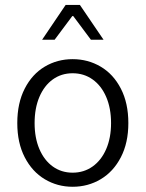

<svg xmlns="http://www.w3.org/2000/svg" viewBox="-20 -731 579 764"><path d="M490.7 -241.2Q490.7 -162.6 460.9 -105.2Q431.2 -47.9 380.6 -17.8Q330.1 12.2 269 12.2Q208.5 12.2 158.2 -17.8Q107.9 -47.9 78.4 -105.2Q48.8 -162.6 48.8 -241.2Q48.8 -320.8 78.4 -378.4Q107.9 -436 158 -465.8Q208 -495.6 269 -495.6Q330.1 -495.6 380.6 -465.8Q431.2 -436 460.9 -378.4Q490.7 -320.8 490.7 -241.2ZM421.9 -241.2Q421.9 -300.3 402.6 -345.2Q383.3 -390.1 348.6 -414.8Q314 -439.5 269 -439.5Q224.1 -439.5 189.9 -414.8Q155.8 -390.1 136.7 -345.2Q117.7 -300.3 117.7 -241.2Q117.7 -182.6 136.7 -137.9Q155.8 -93.3 189.9 -68.6Q224.1 -43.9 269 -43.9Q314 -43.9 348.6 -68.6Q383.3 -93.3 402.6 -137.9Q421.9 -182.6 421.9 -241.2ZM297.9 -711.4 392.1 -572.8H341.8L271.5 -667H267.6L197.3 -572.8H147.5L241.2 -711.4Z"/></svg>

Font: Varta
Style: Light
Weight: 300
Designer: Joana Correia, Viktoriya Grabowska, Eben Sorkin
Foundry: Sorkin Type
Version: Version 1.002; ttfautohint (v1.3) -l 8 -r 24 -G 200 -x 12 -H